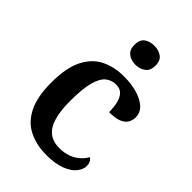

<svg xmlns="http://www.w3.org/2000/svg" viewBox="-227 -862 969 969"><g transform="rotate(45 257.0 -378.0)"><path d="M291 10Q220 10 165.5 -17Q111 -44 80.5 -104.5Q50 -165 50 -266Q50 -373 81.5 -434.5Q113 -496 166.5 -522Q220 -548 287 -548Q343 -548 385.5 -535Q428 -522 452 -499Q476 -476 476 -444Q476 -422 465.5 -404.5Q455 -387 430.5 -377Q406 -367 362 -367Q362 -401 355.5 -429Q349 -457 333.5 -474Q318 -491 289 -491Q257 -491 233 -471.5Q209 -452 196 -403Q183 -354 183 -267Q183 -198 196.5 -152Q210 -106 238.5 -83.5Q267 -61 313 -61Q347 -61 374.5 -71Q402 -81 422.5 -99Q443 -117 454 -138Q465 -131 470 -120Q475 -109 475 -95Q475 -71 455.5 -46.5Q436 -22 395 -6Q354 10 291 10ZM287 -630Q255 -630 233.5 -646.5Q212 -663 212 -698Q212 -735 233.5 -750.5Q255 -766 287 -766Q317 -766 339.5 -750.5Q362 -735 362 -698Q362 -663 339.5 -646.5Q317 -630 287 -630Z"/></g></svg>

Font: Noto Serif Hebrew SemiBold
Style: Regular
Weight: 600
Version: Version 2.003